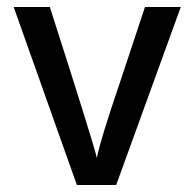

<svg xmlns="http://www.w3.org/2000/svg" viewBox="-20 -527 554 547"><path d="M311 0H199L19 -507H122Q243 -130 256 -77Q265 -126 322 -293L393 -507H495Z"/></svg>

Font: Hind Kochi Medium
Style: Regular
Weight: 500
Designer: Dhruvi Tolia
Foundry: Indian Type Foundry
Version: Version 0.702;PS 1.0;hotconv 1.0.81;makeotf.lib2.5.63406